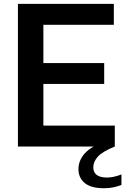

<svg xmlns="http://www.w3.org/2000/svg" viewBox="-20 -760 652 996"><path d="M73 0V-740H570.5V-631.5H205V-433H520.5V-324.5H205V-108.5H575.5V0ZM519.5 216.5Q453 216.5 420 189.8Q387 163 387 117Q387 72.5 420.2 35.2Q453.5 -2 539 -33L575.5 0Q510 27 487 53.2Q464 79.5 464 108Q464 161 536 161Q568 161 610 145V199.5Q589.5 207.5 567.2 212Q545 216.5 519.5 216.5Z"/></svg>

Font: Encode Sans SmBold
Style: Regular
Weight: 600
Designer: Multiple Designers
Foundry: Impallari Type
Version: Version 3.002; ttfautohint (v1.8.3) -l 8 -r 50 -G 200 -x 14 